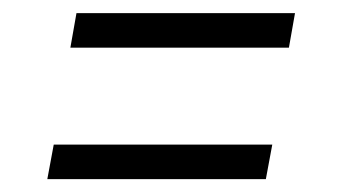

<svg xmlns="http://www.w3.org/2000/svg" viewBox="-20 -477 514 293"><path d="M385.7 -203.6H52.2L62 -256.3H395.5ZM420.9 -404.3H87.4L96.7 -457H430.2Z"/></svg>

Font: MAUL Condensed Light Italic
Style: Light Italic
Weight: 300
Italic angle: -12°
Designer: MAUL
Version: Version 1.0; 2020; ttfautohint (v1.8.3)